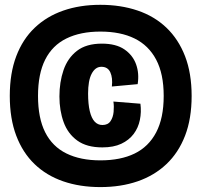

<svg xmlns="http://www.w3.org/2000/svg" viewBox="-20 -694 828 789"><path d="M392.5 74.8Q308.3 74.8 239.6 51.1Q170.8 27.3 122.1 -19.6Q73.3 -66.5 46.8 -136.4Q20.2 -206.3 20.2 -299.7Q20.2 -393 46.8 -463Q73.3 -533 122.5 -579.8Q171.7 -626.7 239.9 -650.4Q308.2 -674.2 392.5 -674.2Q476 -674.2 545.2 -650.8Q614.3 -627.5 663.9 -580.2Q713.5 -532.8 740.5 -462.9Q767.5 -393 767.5 -299.7Q767.5 -206.3 740.5 -136.4Q713.5 -66.5 663.9 -19.6Q614.3 27.3 545.6 51.1Q476.8 74.8 392.5 74.8ZM392.5 -35Q475.5 -35 533.1 -63Q590.7 -91 621.7 -149.9Q652.7 -208.8 652.7 -299.7Q652.7 -390.5 621.7 -449Q590.7 -507.5 533.1 -535.8Q475.5 -564.2 392.5 -564.2Q310.5 -564.2 252.8 -535.8Q195.2 -507.5 165.7 -449Q136.2 -390.5 136.2 -299.7Q136.2 -208.8 165.7 -150.3Q195.2 -91.8 252.9 -63.4Q310.7 -35 392.5 -35ZM400.5 -88.3Q336.3 -88.3 297.6 -116.4Q258.8 -144.5 241.5 -192.1Q224.2 -239.7 224.2 -297.7Q224.2 -356.7 241.1 -406Q258 -455.3 296.2 -485Q334.5 -514.7 398.5 -514.7Q456.7 -514.7 491.2 -491Q525.7 -467.3 539.2 -429.8Q552.7 -392.2 545.7 -348.2L439.7 -338.5Q443.7 -374.3 433.3 -396.9Q423 -419.5 396.8 -419.5Q383.7 -419.5 373.8 -412.2Q363.8 -404.8 356.4 -390.5Q349 -376.2 345.5 -355.8Q342 -335.3 342 -310Q342 -266.3 348.9 -237.4Q355.8 -208.5 368.8 -194.4Q381.8 -180.3 400.8 -180.3Q423.5 -180.3 434.2 -196.2Q444.8 -212 446.9 -234.5Q449 -257 446 -276.7L557 -267.8Q561.5 -233.7 554.8 -201.2Q548.2 -168.7 529.1 -143.3Q510 -118 478.4 -103.2Q446.8 -88.3 400.5 -88.3Z"/></svg>

Font: Bricolage Grotesque 96pt ExtraBold SemiCondensed
Style: Regular
Weight: 800
Width: 4
Version: Version 1.001;gftools[0.9.33.dev8+g029e19f]